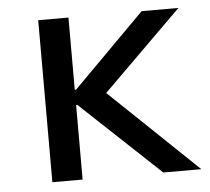

<svg xmlns="http://www.w3.org/2000/svg" viewBox="-42 -543 643 588"><g transform="rotate(-5 279.0 -249.0)"><path d="M96 0V-498H189V-276H193L414 -498H527L263 -237L266 -275L554 0H437L193 -229H189V0Z"/></g></svg>

Font: Nunito Sans 6pt
Style: Regular
Weight: 400
Version: Version 3.101;gftools[0.9.27]